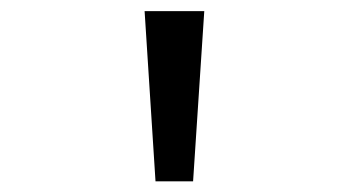

<svg xmlns="http://www.w3.org/2000/svg" viewBox="-20 -745 640 352"><path d="M334 -412.6H265.1L245.1 -724.6H354.5Z"/></svg>

Font: Cousine
Style: Regular
Weight: 400
Monospace: yes
Designer: Steve Matteson
Foundry: Monotype Imaging Inc.
Version: Version 1.21